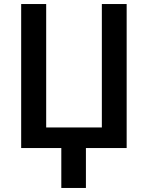

<svg xmlns="http://www.w3.org/2000/svg" viewBox="-20 -734 734 952"><path d="M608 0H406V198H284V0H85V-714H209V-102H485V-714H608Z"/></svg>

Font: Noto Sans Display Medium
Style: Regular
Weight: 500
Designer: Monotype Design Team
Foundry: Monotype Imaging Inc.
Version: Version 1.900